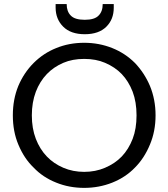

<svg xmlns="http://www.w3.org/2000/svg" viewBox="-20 -915 826 942"><path d="M743.2 -349.1Q743.2 -271 715.8 -206.1Q688 -138.7 642.1 -92.8Q596.7 -45.4 530.8 -19Q465.8 6.8 393.1 6.8Q319.3 6.8 255.9 -19Q190.4 -44.9 145 -92.8Q98.1 -137.7 69.8 -206.1Q43 -270 43 -349.1Q43 -427.7 69.8 -493.2Q97.2 -558.1 145 -606Q193.4 -654.3 255.9 -679.2Q319.3 -705.1 393.1 -705.1Q465.8 -705.1 530.8 -679.2Q594.2 -653.8 642.1 -606Q689 -556.6 715.8 -493.2Q743.2 -426.8 743.2 -349.1ZM136.2 -349.1Q136.2 -284.7 155.8 -233.9Q175.3 -183.1 210 -147Q243.2 -112.3 291 -91.8Q337.9 -71.8 393.1 -71.8Q448.2 -71.8 495.1 -91.8Q544.4 -112.8 577.1 -147Q610.8 -182.1 630.9 -233.9Q649.9 -283.2 649.9 -349.1Q649.9 -414.1 630.9 -464.8Q610.8 -516.6 577.1 -551.8Q544.4 -585.9 495.1 -606.9Q450.7 -626 393.1 -626Q335.4 -626 291 -606.9Q243.2 -586.4 210 -551.8Q175.3 -515.6 155.8 -464.8Q136.2 -412.6 136.2 -349.1ZM252.9 -877.9V-895H307.1Q307.1 -858.9 327.1 -838.9Q346.7 -817.9 396 -817.9Q444.3 -817.9 463.9 -838.9Q483.9 -858.9 483.9 -895H538.1V-877Q538.1 -820.3 502 -784.2Q464.8 -747.1 396 -747.1Q327.1 -747.1 290 -784.2Q252.9 -821.3 252.9 -877.9Z"/></svg>

Font: PoppinsZ
Style: Regular
Weight: 400
Designer: Ninad Kale (Devanagari), Jonny Pinhorn (Latin)
Foundry: Indian Type Foundry
Version: Version 3.002;FEAKit 1.0